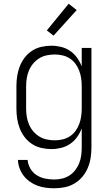

<svg xmlns="http://www.w3.org/2000/svg" viewBox="-20 -787 590 1029"><path d="M271 222Q248 222 225 219Q202 216 180.5 208Q159 200 140 186.5Q121 173 107 155Q93 137 85 115Q77 93 76 70H128Q130 94 142.5 116Q155 138 176 151.5Q197 165 221.5 170Q246 175 271 175Q292 175 313 170Q334 165 352 153.5Q370 142 383 125Q396 108 404 88.5Q412 69 415 47.5Q418 26 418 5V-99Q409 -75 393.5 -53Q378 -31 356 -16Q334 -1 308 5.5Q282 12 256 12Q229 12 202 6Q175 0 152 -15Q129 -30 112.5 -51.5Q96 -73 86 -98.5Q76 -124 72 -151Q68 -178 68 -205V-325Q68 -352 72 -379Q76 -406 86 -431.5Q96 -457 112.5 -478.5Q129 -500 152 -515Q175 -530 202 -536Q229 -542 256 -542Q282 -542 308 -535.5Q334 -529 356 -514Q378 -499 393.5 -477Q409 -455 418 -431V-530H470V5Q470 33 465.5 60.5Q461 88 450 114Q439 140 420.5 161.5Q402 183 378 197Q354 211 326.5 216.5Q299 222 271 222ZM274 -35Q295 -35 316 -40Q337 -45 354.5 -56.5Q372 -68 384.5 -85Q397 -102 404.5 -122Q412 -142 415 -163Q418 -184 418 -205V-325Q418 -346 415 -367Q412 -388 404.5 -408Q397 -428 384.5 -445Q372 -462 354.5 -473.5Q337 -485 316 -490Q295 -495 274 -495Q252 -495 230.5 -490.5Q209 -486 190.5 -474.5Q172 -463 158 -446.5Q144 -430 135.5 -410Q127 -390 123.5 -368.5Q120 -347 120 -325V-205Q120 -183 123.5 -161.5Q127 -140 135.5 -120Q144 -100 158 -83.5Q172 -67 190.5 -55.5Q209 -44 230.5 -39.5Q252 -35 274 -35ZM267 -596 231 -624 348 -767 391 -733Z"/></svg>

Font: Lode Dark Term
Style: Regular
Weight: 400
Monospace: yes
Designer: Belleve Invis
Foundry: Belleve Invis
Version: Version 29.2.0